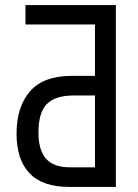

<svg xmlns="http://www.w3.org/2000/svg" viewBox="-20 -734 540 754"><path d="M435 0H251Q147 0 96 -53.5Q45 -107 45 -209Q45 -314 97.5 -375Q150 -436 261 -436H353V-638H80V-714H435ZM353 -359H269Q197 -359 164 -325.5Q131 -292 131 -214Q131 -144 161 -110.5Q191 -77 254 -77H353Z"/></svg>

Font: Noto Sans Mono UI Cond
Style: Regular
Weight: 400
Width: 3
Monospace: yes
Designer: Monotype Design team
Foundry: Monotype Imaging Inc.
Version: Version 1.000